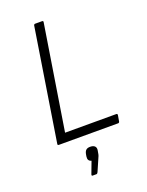

<svg xmlns="http://www.w3.org/2000/svg" viewBox="-161 -735 790 1031"><g transform="rotate(-20 234.5 -219.0)"><path d="M71 0Q62 0 64 -8L165 -648Q167 -655 173 -655H212Q220 -655 219 -648L124 -50H416Q424 -50 423 -42L417 -7Q415 0 409 0ZM184 217Q178 217 180 209L206 140Q195 137 190.5 129.5Q186 122 188 109L190 97Q193 81 201 74Q209 67 224 67Q242 67 250.5 75.5Q259 84 256 100L254 111Q253 120 250 128.5Q247 137 242 147L215 209Q211 217 206 217Z"/></g></svg>

Font: Sofia Sans Light
Style: Italic
Weight: 300
Italic angle: -9°
Version: Version 4.100-B